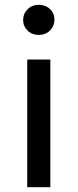

<svg xmlns="http://www.w3.org/2000/svg" viewBox="-20 -777 323 797"><path d="M93 -530V0H189V-530ZM94.5 -650C106.8 -638 122.3 -632 141 -632C159.7 -632 175.2 -638.2 187.5 -650.5C199.8 -662.8 206 -678 206 -696C206 -713.3 199.8 -727.8 187.5 -739.5C175.2 -751.2 159.7 -757 141 -757C122.3 -757 106.8 -750.8 94.5 -738.5C82.2 -726.2 76 -711.3 76 -694C76 -676.7 82.2 -662 94.5 -650Z"/></svg>

Font: ICO Headline
Style: Regular
Weight: 500
Designer: Julieta Ulanovsky
Foundry: Julieta Ulanovsky
Version: Version 7.200